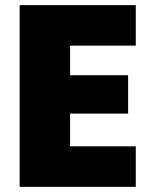

<svg xmlns="http://www.w3.org/2000/svg" viewBox="-20 -725 588 745"><path d="M56.2 0V-705.1H506.8V-547.9H252V-433.1H477.1V-284.2H252V-157.2H506.8V0Z"/></svg>

Font: Poppins ExtraBold
Style: Regular
Weight: 800
Designer: Ninad Kale (Devanagari), Jonny Pinhorn (Latin)
Foundry: Indian Type Foundry
Version: 4.004